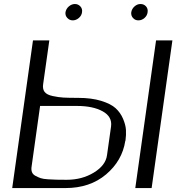

<svg xmlns="http://www.w3.org/2000/svg" viewBox="-20 -955 895 975"><path d="M199.2 -528.3Q195.3 -502.9 206.5 -488.3Q217.8 -473.6 247.6 -467.3Q277.3 -460.9 302.2 -459.5Q327.1 -458 377 -458Q444.3 -458 493.7 -442.9Q543 -427.7 567.4 -405.3Q591.8 -382.8 605 -351.6Q618.2 -320.3 619.6 -294.9Q621.1 -269.5 617.2 -241.2L616.2 -239.3Q600.6 -138.7 518.6 -69.3Q436.5 0 312.5 0H42L147.5 -750H230.5ZM140.6 -110.4Q137.7 -93.8 142.1 -81.5Q146.5 -69.3 160.2 -62Q173.8 -54.7 186.5 -50.3Q199.2 -45.9 225.1 -44.4Q251 -43 267.6 -42.5Q284.2 -42 318.4 -42Q396.5 -42 456.5 -78.6Q516.6 -115.2 523.4 -167L543.9 -312.5Q550.8 -362.3 501.5 -389.6Q452.1 -417 371.1 -417H183.6ZM855.5 -750 750 0H667L772.5 -750ZM693.4 -934.6Q710.9 -934.6 721.7 -922.4Q732.4 -910.2 729.5 -892.6Q727.5 -876 713.9 -863.8Q700.2 -851.6 682.6 -851.6Q666 -851.6 655.3 -863.8Q644.5 -876 646.5 -892.6Q649.4 -910.2 663.1 -922.4Q676.8 -934.6 693.4 -934.6ZM396.5 -892.6Q394.5 -876 380.4 -863.8Q366.2 -851.6 349.6 -851.6Q333 -851.6 321.8 -863.8Q310.5 -876 312.5 -892.6Q315.4 -910.2 329.6 -922.4Q343.8 -934.6 360.4 -934.6Q377 -934.6 388.2 -922.4Q399.4 -910.2 396.5 -892.6Z"/></svg>

Font: okolaks
Style: RegularItalic
Weight: 500
Italic angle: -8°
Version: Version 000.6.0